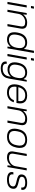

<svg xmlns="http://www.w3.org/2000/svg" viewBox="2128 -2892 946 5243"><g transform="rotate(90 2601.5 -270.0)"><path d="M142 -642 156 -723H216L202 -642ZM31 0 124 -526H184L91 0Z M245 0 337 -526H383L373 -435H380Q414 -477 451 -499Q488 -521 525 -529.5Q562 -538 597 -538Q649 -538 686.5 -525Q724 -512 744 -483Q764 -454 764 -407Q764 -395 762.5 -382Q761 -369 759 -354L697 0H636L697 -348Q699 -361 700.5 -372.5Q702 -384 702 -393Q702 -433 686 -452.5Q670 -472 642 -478.5Q614 -485 579 -485Q544 -485 508.5 -472.5Q473 -460 441.5 -436.5Q410 -413 387.5 -378.5Q365 -344 358 -300L305 0Z M1059 12Q994 12 949.5 -10Q905 -32 882.5 -75Q860 -118 860 -182Q860 -203 862 -226.5Q864 -250 869 -276Q881 -341 904 -390.5Q927 -440 961.5 -472.5Q996 -505 1040 -521.5Q1084 -538 1138 -538Q1178 -538 1211.5 -529Q1245 -520 1270.5 -501Q1296 -482 1311 -452H1318L1366 -723H1426L1299 0H1252L1259 -82H1252Q1215 -34 1166 -11Q1117 12 1059 12ZM1066 -41Q1121 -41 1165.5 -63.5Q1210 -86 1240.5 -132.5Q1271 -179 1283 -251Q1287 -273 1289 -288.5Q1291 -304 1292 -315.5Q1293 -327 1293 -337Q1293 -395 1272.5 -427Q1252 -459 1219 -472Q1186 -485 1147 -485Q1093 -485 1051.5 -464.5Q1010 -444 981 -403.5Q952 -363 939 -302Q933 -277 929.5 -257Q926 -237 924.5 -219Q923 -201 923 -184Q923 -110 962.5 -75.5Q1002 -41 1066 -41Z M1564 -642 1578 -723H1638L1624 -642ZM1453 0 1546 -526H1606L1513 0Z M1846 183Q1793 183 1750.5 169.5Q1708 156 1683.5 128Q1659 100 1659 58Q1659 51 1660 41.5Q1661 32 1664 20H1723Q1722 27 1721.5 32.5Q1721 38 1721 43Q1721 75 1737.5 94.5Q1754 114 1782.5 122.5Q1811 131 1845 131Q1907 131 1952.5 113Q1998 95 2026.5 58Q2055 21 2065 -35Q2067 -49 2069.5 -62Q2072 -75 2074 -88H2067Q2042 -58 2012 -39Q1982 -20 1948 -11Q1914 -2 1876 -2Q1813 -2 1769.5 -24Q1726 -46 1703.5 -88.5Q1681 -131 1681 -191Q1681 -218 1684.5 -244.5Q1688 -271 1694 -297Q1721 -420 1790 -479Q1859 -538 1958 -538Q2023 -538 2067.5 -515Q2112 -492 2135 -444H2142L2164 -526H2210L2125 -39Q2112 38 2076 87Q2040 136 1982.5 159.5Q1925 183 1846 183ZM1888 -55Q1923 -55 1956.5 -65Q1990 -75 2019.5 -97.5Q2049 -120 2071 -160Q2093 -200 2103 -260Q2107 -281 2109 -296Q2111 -311 2112 -322.5Q2113 -334 2113 -343Q2113 -392 2095 -423Q2077 -454 2044 -469.5Q2011 -485 1963 -485Q1915 -485 1872.5 -466Q1830 -447 1798.5 -402Q1767 -357 1754 -282Q1750 -258 1748 -242Q1746 -226 1745 -214.5Q1744 -203 1744 -193Q1744 -146 1762.5 -115.5Q1781 -85 1813.5 -70Q1846 -55 1888 -55Z M2506 12Q2432 12 2382 -10Q2332 -32 2307 -76.5Q2282 -121 2282 -186Q2282 -217 2286.5 -246Q2291 -275 2297 -301Q2315 -375 2353 -428Q2391 -481 2449.5 -509.5Q2508 -538 2586 -538Q2662 -538 2710 -514Q2758 -490 2781 -447.5Q2804 -405 2804 -349Q2804 -331 2801 -307.5Q2798 -284 2791 -246H2351Q2348 -230 2347 -216.5Q2346 -203 2346 -189Q2346 -136 2366 -103Q2386 -70 2423.5 -55Q2461 -40 2511 -40Q2552 -40 2585 -50.5Q2618 -61 2644 -79Q2670 -97 2687.5 -122Q2705 -147 2713 -175H2772Q2762 -137 2741.5 -103Q2721 -69 2688 -43.5Q2655 -18 2609.5 -3Q2564 12 2506 12ZM2360 -297H2737Q2740 -311 2741 -324Q2742 -337 2742 -349Q2742 -400 2721.5 -429.5Q2701 -459 2665 -472.5Q2629 -486 2581 -486Q2528 -486 2483 -465.5Q2438 -445 2406.5 -403Q2375 -361 2360 -297Z M2879 0 2971 -526H3017L3007 -435H3014Q3048 -477 3085 -499Q3122 -521 3159 -529.5Q3196 -538 3231 -538Q3283 -538 3320.5 -525Q3358 -512 3378 -483Q3398 -454 3398 -407Q3398 -395 3396.5 -382Q3395 -369 3393 -354L3331 0H3270L3331 -348Q3333 -361 3334.5 -372.5Q3336 -384 3336 -393Q3336 -433 3320 -452.5Q3304 -472 3276 -478.5Q3248 -485 3213 -485Q3178 -485 3142.5 -472.5Q3107 -460 3075.5 -436.5Q3044 -413 3021.5 -378.5Q2999 -344 2992 -300L2939 0Z M3716 12Q3644 12 3594 -10Q3544 -32 3518.5 -76Q3493 -120 3493 -186Q3493 -210 3496 -234.5Q3499 -259 3504 -284Q3521 -370 3559.5 -426Q3598 -482 3657.5 -510Q3717 -538 3795 -538Q3869 -538 3919 -516Q3969 -494 3994 -449.5Q4019 -405 4019 -338Q4019 -318 4017 -297.5Q4015 -277 4011 -254Q3994 -165 3955 -106Q3916 -47 3856.5 -17.5Q3797 12 3716 12ZM3717 -40Q3774 -40 3821.5 -61.5Q3869 -83 3901 -129.5Q3933 -176 3945 -251Q3950 -275 3952 -290.5Q3954 -306 3954.5 -317.5Q3955 -329 3955 -338Q3955 -391 3935 -423.5Q3915 -456 3879.5 -471Q3844 -486 3795 -486Q3738 -486 3690.5 -464.5Q3643 -443 3611 -397.5Q3579 -352 3566 -275Q3562 -252 3560 -235.5Q3558 -219 3557 -208Q3556 -197 3556 -188Q3556 -135 3575.5 -102.5Q3595 -70 3631.5 -55Q3668 -40 3717 -40Z M4281 12Q4229 12 4191.5 -1Q4154 -14 4133.5 -43Q4113 -72 4113 -119Q4113 -132 4114.5 -145Q4116 -158 4119 -172L4181 -526H4241L4180 -178Q4178 -165 4176.5 -153.5Q4175 -142 4175 -133Q4175 -94 4191.5 -74Q4208 -54 4236 -48Q4264 -42 4299 -42Q4334 -42 4369.5 -53.5Q4405 -65 4436 -87.5Q4467 -110 4489.5 -144Q4512 -178 4519 -222L4573 -526H4633L4541 0H4494L4505 -91H4498Q4464 -50 4427 -27.5Q4390 -5 4353 3.5Q4316 12 4281 12Z M4889 12Q4839 12 4800 4Q4761 -4 4733.5 -20Q4706 -36 4691.5 -59.5Q4677 -83 4677 -115Q4677 -126 4679 -138.5Q4681 -151 4684 -162H4745Q4743 -154 4741.5 -144Q4740 -134 4740 -125Q4740 -92 4760.5 -73.5Q4781 -55 4816 -47.5Q4851 -40 4893 -40Q4931 -40 4962.5 -46.5Q4994 -53 5018.5 -67Q5043 -81 5056.5 -103Q5070 -125 5070 -157Q5070 -181 5058 -195.5Q5046 -210 5023.5 -220Q5001 -230 4972 -237Q4943 -244 4910 -252Q4874 -260 4843.5 -270Q4813 -280 4790.5 -294Q4768 -308 4755.5 -329Q4743 -350 4743 -381Q4743 -418 4758 -447.5Q4773 -477 4802.5 -497Q4832 -517 4874.5 -527.5Q4917 -538 4972 -538Q5018 -538 5053.5 -530Q5089 -522 5113.5 -506Q5138 -490 5151.5 -467.5Q5165 -445 5165 -416Q5165 -406 5163.5 -397Q5162 -388 5159 -377H5099Q5100 -385 5100.5 -391.5Q5101 -398 5101 -405Q5101 -438 5083 -455.5Q5065 -473 5035.5 -479.5Q5006 -486 4972 -486Q4943 -486 4914 -482Q4885 -478 4861 -467.5Q4837 -457 4822 -438Q4807 -419 4807 -390Q4807 -362 4826 -347Q4845 -332 4875.5 -323.5Q4906 -315 4941 -306Q4976 -298 5010 -288.5Q5044 -279 5072.5 -265Q5101 -251 5118 -228Q5135 -205 5135 -167Q5135 -123 5118 -89.5Q5101 -56 5069.5 -33.5Q5038 -11 4992.5 0.5Q4947 12 4889 12Z"/></g></svg>

Font: Archivo SemiExpanded ExtraLight
Style: Italic
Weight: 250
Width: 6
Italic angle: -10°
Designer: Hector Gatti
Foundry: Omnibus-Type
Version: Version 2.001